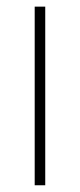

<svg xmlns="http://www.w3.org/2000/svg" viewBox="-20 -550 237 570"><path d="M83 -530.3H114.3V0H83Z"/></svg>

Font: Pretendard JP Thin
Style: Regular
Weight: 100
Designer: Base glyphs from Inter by Rasmus Andersson; Hangeul glyphs from Noto Sans CJK(Source Han Sans) by Jang Soo-young and Kan
Foundry: Kil Hyung-jin
Version: Version 1.309